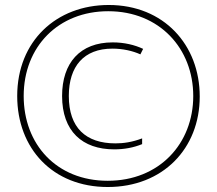

<svg xmlns="http://www.w3.org/2000/svg" viewBox="-20 -742 870 770"><path d="M412 8C633 8 781 -146 781 -355C781 -562 637 -722 416 -722C206 -722 49 -577 49 -357C49 -147 191 8 412 8ZM412 -17C206 -17 75 -164 75 -357C75 -555 214 -697 414 -697C620 -697 755 -547 755 -357C755 -166 619 -17 412 -17ZM438 -143C478 -143 516 -150 550 -164V-187C510 -172 476 -167 443 -167C324 -167 256 -230 256 -357C256 -476 316 -547 431 -547C472 -547 512 -538 543 -524L554 -546C520 -562 478 -572 432 -572C301 -572 229 -490 229 -357C229 -216 310 -143 438 -143Z"/></svg>

Font: Noto Sans Bengali ExtraCondensed Thin
Style: Regular
Weight: 100
Width: 2
Designer: Joana Ranito - Universal Thirst; Jelle Bosma - Monotype Design Team
Foundry: Universal Thirst ehf.
Version: Version 3.000